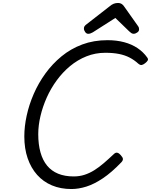

<svg xmlns="http://www.w3.org/2000/svg" viewBox="-20 -1256 1018 1295"><path d="M462 19Q389 19 330.5 -5.5Q272 -30 230.5 -76.5Q189 -123 166.5 -188.5Q144 -254 144 -336Q144 -403 160 -476.5Q176 -550 207.5 -622.5Q239 -695 286 -760Q333 -825 395 -876Q457 -927 534.5 -956Q612 -985 705 -985Q766 -985 817 -971.5Q868 -958 907.5 -931.5Q947 -905 973 -868Q981 -857 976.5 -848.5Q972 -840 958 -829Q945 -819 935 -817.5Q925 -816 911 -828Q886 -851 854.5 -867.5Q823 -884 783 -892Q743 -900 690 -900Q623 -900 563 -876Q503 -852 453 -810.5Q403 -769 363 -714.5Q323 -660 295.5 -598.5Q268 -537 253 -473.5Q238 -410 238 -351Q238 -282 253 -228.5Q268 -175 297.5 -139Q327 -103 372 -84.5Q417 -66 477 -66Q516 -66 550 -77Q584 -88 616 -108Q648 -128 680.5 -156Q713 -184 749 -218Q761 -229 772.5 -225.5Q784 -222 794 -210Q808 -195 809 -184.5Q810 -174 799 -162Q733 -93 674 -53.5Q615 -14 562.5 2.5Q510 19 462 19ZM575 -1028Q563 -1028 554.5 -1040Q546 -1052 546 -1063Q546 -1073 549.5 -1078Q553 -1083 557 -1087L719 -1213Q734 -1226 747.5 -1231Q761 -1236 777 -1236Q790 -1236 800.5 -1229.5Q811 -1223 819 -1210L911 -1080Q916 -1073 917 -1067.5Q918 -1062 918 -1057Q918 -1045 905 -1036.5Q892 -1028 883 -1028Q873 -1028 865.5 -1033Q858 -1038 851 -1045L758 -1135L606 -1038Q599 -1034 591 -1031Q583 -1028 575 -1028Z"/></svg>

Font: Playwrite NO
Style: Regular
Weight: 400
Designer: Veronika Burian, José Scaglione
Foundry: TypeTogether
Version: Version 1.002